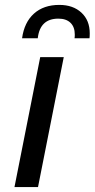

<svg xmlns="http://www.w3.org/2000/svg" viewBox="-20 -763 386 783"><path d="M144 -530H240L135 0H39ZM222 -743Q278 -743 312 -711.5Q346 -680 346 -627Q346 -614 345 -607H284Q285 -612 285 -622Q285 -653 267.5 -670Q250 -687 218 -687Q143 -687 134 -607H70Q79 -672 118.5 -707.5Q158 -743 222 -743Z"/></svg>

Font: Idrija
Style: Italic
Weight: 500
Italic angle: -11.3°
Designer: Julieta Ulanovsky
Foundry: Julieta Ulanovsky
Version: Version 7.200